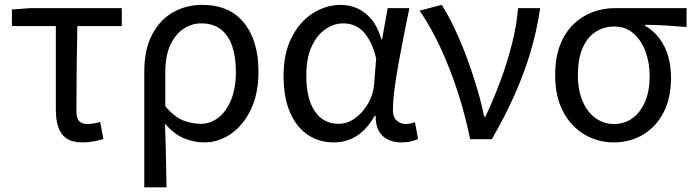

<svg xmlns="http://www.w3.org/2000/svg" viewBox="-20 -577 2879 796"><path d="M321.8 13.4Q280.9 13.4 256.8 -2.4Q232.7 -18.1 222.1 -48.5Q211.5 -78.8 211.5 -122.3V-469H29.4V-537.6L106.5 -543.4H484.9V-469H300.7Q298.9 -377.1 297.8 -287.7Q296.7 -198.3 296.7 -116.3Q296.7 -87.6 308 -75.2Q319.3 -62.9 342 -62.9Q355.5 -62.9 368.7 -65.2Q381.9 -67.5 395.4 -71.3L408.6 -1.1Q392.8 4.4 370.1 8.9Q347.4 13.4 321.8 13.4Z M578.1 199.6V-277.9Q578.1 -372.3 610.8 -434Q643.4 -495.7 697.8 -526.2Q752.2 -556.8 817.8 -556.8Q931.8 -556.8 991.7 -482.3Q1051.6 -407.8 1051.6 -280Q1051.6 -187.5 1019.4 -121.5Q987.3 -55.6 936 -21.1Q884.7 13.4 827.8 13.4Q784.3 13.4 742.6 -3.8Q700.9 -20.9 664 -64.5Q665.8 -15.4 666.9 26.3Q668 68 668.7 109.6Q669.5 151.2 670.3 199.6ZM812.6 -63.7Q852.7 -63.7 885.6 -89.4Q918.6 -115.2 938.3 -163.6Q958 -212 958 -278.8Q958 -339.2 943 -384.5Q927.9 -429.8 896.1 -454.9Q864.3 -480.1 813.8 -480.1Q774.4 -480.1 740.5 -457.4Q706.5 -434.8 685.8 -389.7Q665.2 -344.6 665.2 -275.4V-136.8Q703.6 -91.3 740.1 -77.5Q776.7 -63.7 812.6 -63.7Z M1364.5 13.4Q1302.8 13.4 1255.9 -18.1Q1208.9 -49.7 1182.3 -111.5Q1155.6 -173.3 1155.6 -262.3Q1155.6 -355.7 1189 -421.4Q1222.3 -487.2 1276.8 -522Q1331.2 -556.8 1393.6 -556.8Q1428 -556.8 1460.6 -542.7Q1493.1 -528.7 1519.6 -497.4Q1546 -466 1561 -414.2H1564.1L1587.2 -543.4H1677.2Q1666.2 -489.9 1654.5 -431.1Q1642.7 -372.4 1632.4 -314.9Q1622.1 -257.4 1615.5 -206.8Q1609 -156.3 1609 -119.2Q1609 -91.6 1624.5 -77.3Q1640 -62.9 1662.7 -62.9Q1672 -62.9 1682.1 -65Q1692.2 -67.1 1700.3 -70.5L1713.4 -1.1Q1702.3 4.4 1685 8.9Q1667.8 13.4 1643.7 13.4Q1595.6 13.4 1566.4 -13.5Q1537.2 -40.4 1537.3 -96.9H1533.5Q1470.8 13.4 1364.5 13.4ZM1383.1 -63.7Q1419.3 -63.7 1451.5 -86.5Q1483.8 -109.3 1506 -147.7Q1528.1 -186.1 1531.3 -232.1L1539.5 -334.6Q1528.5 -379.2 1513 -407.7Q1497.5 -436.2 1479.3 -452.1Q1461.1 -468.1 1441.7 -474.1Q1422.3 -480.1 1403.5 -480.1Q1364.2 -480.1 1328.9 -455.7Q1293.6 -431.4 1271.7 -383.3Q1249.8 -335.1 1249.8 -263Q1249.8 -168 1285.2 -115.8Q1320.7 -63.7 1383.1 -63.7Z M1929.1 0Q1908.9 -99.9 1877.8 -195.8Q1846.7 -291.6 1806.8 -377.8Q1767 -464 1719.8 -533L1811.3 -556.8Q1839.4 -512.7 1866 -455.8Q1892.7 -398.9 1916 -336.2Q1939.3 -273.4 1957.7 -211.1Q1976.2 -148.8 1987.3 -93.2H1992.3Q2025.4 -162.9 2053.7 -238.9Q2082.1 -314.8 2101.9 -392.5Q2121.7 -470.2 2127.9 -543.4H2219.5Q2205.5 -448.5 2179.1 -360.3Q2152.7 -272.1 2113.6 -184.2Q2074.5 -96.2 2019.1 0Z M2524.5 13.4Q2459.3 13.4 2403.9 -18.9Q2348.5 -51.2 2315 -113.6Q2281.6 -176.1 2281.6 -265.2Q2281.6 -337.4 2301.8 -389.7Q2322.1 -442.1 2357 -476Q2392 -509.8 2436.5 -526.6Q2481 -543.4 2529.5 -543.4H2826.4V-465.1Q2780.4 -468.9 2740.2 -471.3Q2700 -473.8 2654.8 -474.2V-469.8Q2704.9 -441.5 2733.4 -386.2Q2761.9 -330.9 2761.9 -253.9Q2761.9 -169.8 2730.5 -109.9Q2699.2 -50 2645.2 -18.3Q2591.2 13.4 2524.5 13.4ZM2525.3 -62.9Q2569 -62.9 2602.3 -87.1Q2635.6 -111.4 2654.5 -155.8Q2673.4 -200.2 2673.4 -261.3Q2673.4 -316.3 2656.2 -363.1Q2639 -409.8 2606.3 -438.5Q2573.6 -467.1 2526.5 -467.1Q2483.9 -467.1 2449.7 -445.3Q2415.4 -423.4 2395.6 -378.4Q2375.8 -333.4 2375.8 -265.2Q2375.8 -202.9 2395.3 -157.5Q2414.8 -112.2 2448.8 -87.5Q2482.7 -62.9 2525.3 -62.9Z"/></svg>

Font: Noto Sans SC Thin
Style: Regular
Weight: 100
Designer: Ryoko NISHIZUKA 西塚涼子 (kana, bopomofo & ideographs); Paul D. Hunt (Latin, Greek & Cyrillic); Sandoll Communications 산돌커뮤니
Foundry: Adobe
Version: Version 2.004-H2;hotconv 1.0.118;makeotfexe 2.5.65603